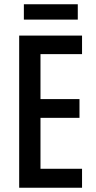

<svg xmlns="http://www.w3.org/2000/svg" viewBox="-20 -881 449 901"><path d="M365 0H70V-714H365V-627H170V-416H353V-328H170V-89H365ZM345 -861V-789H92V-861Z"/></svg>

Font: Noto Sans Georgian ExtraCondensed Medium
Style: Regular
Weight: 500
Width: 2
Designer: Monotype Design Team, Akaki Razmadze
Foundry: Google LLC
Version: Version 2.005; ttfautohint (v1.8.4.7-5d5b)